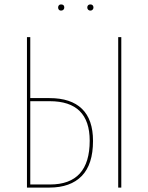

<svg xmlns="http://www.w3.org/2000/svg" viewBox="-20 -849 672 869"><path d="M401 -211Q401 -105 350 -52.5Q299 0 203 0H102V-681H117V-405H204Q301 -405 351 -356.5Q401 -308 401 -211ZM529 -681V0H515V-681ZM386 -212Q386 -391 205 -391H117V-14H206Q386 -14 386 -212ZM271 -815Q271 -809 267 -805Q263 -801 256 -801Q250 -801 246.5 -805Q243 -809 243 -815Q243 -821 246.5 -825Q250 -829 256 -829Q271 -829 271 -815ZM403 -815Q403 -809 399 -805Q395 -801 389 -801Q383 -801 379 -805Q375 -809 375 -815Q375 -821 378.5 -825Q382 -829 389 -829Q396 -829 399.5 -825Q403 -821 403 -815Z"/></svg>

Font: Fira Sans Compressed Hair
Style: Regular
Weight: 100
Width: 1
Designer: bBox Type GmbH & Carrois Corporate GbR & Edenspiekermann AG
Foundry: bBox Type GmbH & Carrois Corporate GbR & Edenspiekermann AG
Version: Version 4.301